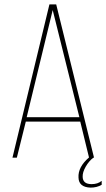

<svg xmlns="http://www.w3.org/2000/svg" viewBox="-20 -721 487 878"><path d="M410 0H407Q387 15 372 41Q357 67 358 88Q359 121 399 121Q427 121 445 106V124Q423 137 394 137Q340 135 339 91Q336 43 387 -1L347 -165H98L57 0H37L206 -701H237ZM221 -675 102 -185H343Z"/></svg>

Font: Bebas Neue Light
Style: Regular
Weight: 300
Designer: Ryoichi Tsunekawa
Foundry: Ryoichi Tsunekawa
Version: Version 001.003; ttfautohint (v1.5.65-e2d9)